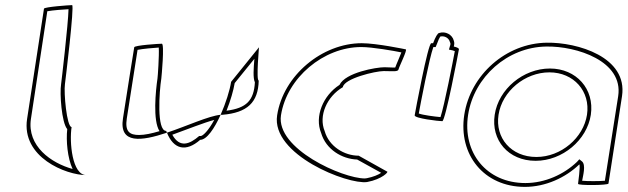

<svg xmlns="http://www.w3.org/2000/svg" viewBox="-20 -723 2455 751"><path d="M86 -258C63 -108 238 -38 318 -38C262 -38 251 -167 260 -226C241 -227 229 -361 234 -394C235 -401 272 -703 262 -703C252 -703 153 -696 152 -689ZM101 -258 165 -679C187 -683 229 -686 248 -687C247 -630 220 -401 219 -394C213 -358 221 -243 243 -218C238 -172 244 -105 264 -62C181 -85 85 -151 101 -258Z M461 -260C445 -158 534 -171 633 -204C632 -206 631 -209 630 -211C592 -211 603 -366 611 -416C612 -424 624 -552 613 -552C603 -552 506 -546 505 -538C505 -538 473 -340 461 -260ZM476 -260C487 -329 512 -489 518 -528C538 -532 582 -536 601 -537C603 -506 597 -421 596 -416C589 -369 577 -251 604 -210C574 -201 546 -195 524 -195C487 -195 468 -208 476 -260ZM633 -204C659 -139 707 -127 763 -176C789 -176 819 -221 843 -274C797 -270 711 -230 633 -204ZM654 -196C715 -218 777 -243 818 -254C795 -211 773 -191 765 -191H759C722 -159 683 -143 654 -196ZM843 -274H850C947 -282 990 -322 992 -408C981 -408 994 -546 993 -538L884 -403C879 -370 863 -319 843 -274ZM866 -290C882 -330 893 -369 898 -398L975 -493C972 -456 969 -418 977 -401C973 -330 944 -300 866 -290Z M1064 -272C1040 -118 1340 0 1416 -11C1475 -22 1502 -52 1494 -52L1383 -114C1327 -114 1267 -150 1250 -210C1225 -270 1259 -346 1321 -382C1326 -416 1448 -445 1481 -445C1515 -445 1537 -441 1539 -452C1541 -462 1575 -530 1567 -530C1567 -530 1453 -554 1395 -554C1240 -554 1088 -428 1064 -272ZM1079 -272C1102 -419 1246 -539 1393 -539C1437 -539 1521 -524 1550 -518C1543 -499 1530 -471 1526 -459C1517 -458 1503 -460 1484 -460C1451 -460 1331 -439 1308 -391C1243 -349 1210 -267 1236 -203C1255 -138 1318 -101 1377 -99L1471 -47C1459 -39 1440 -31 1415 -26C1414 -26 1410 -25 1407 -25C1320 -25 1059 -141 1079 -272Z M1602 -272C1600 -260 1697 -249 1710 -249C1722 -249 1773 -518 1775 -530C1776 -534 1768 -538 1755 -541C1757 -548 1758 -556 1755 -564C1749 -588 1722 -602 1698 -594C1692 -594 1683 -578 1674 -554H1667C1654 -554 1604 -284 1602 -272ZM1618 -279C1625 -318 1659 -495 1675 -539H1684L1689 -551C1694 -565 1699 -576 1702 -580C1718 -584 1736 -575 1740 -558C1743 -554 1742 -547 1740 -543L1736 -529L1750 -526C1754 -525 1757 -524 1759 -523C1752 -485 1718 -310 1703 -265C1679 -267 1634 -273 1618 -279Z M1796 -274C1772 -118 1873 8 2033 8C2114 8 2192 -28 2246 -80C2251 -76 2241 -4 2241 -4C2240 3 2359 2 2360 -5L2413 -347C2436 -500 2238 -558 2119 -556C1959 -554 1820 -430 1796 -274ZM1811 -274C1834 -422 1965 -539 2117 -541C2236 -543 2419 -484 2398 -347L2346 -16C2324 -14 2277 -14 2257 -16C2260 -34 2273 -79 2256 -92L2246 -100L2237 -90C2186 -41 2112 -7 2035 -7C1883 -7 1788 -126 1811 -274ZM1915 -274C1900 -175 1968 -94 2075 -94C2180 -94 2276 -175 2291 -274C2306 -375 2234 -455 2131 -455C2027 -455 1930 -375 1915 -274ZM1930 -274C1944 -366 2033 -440 2129 -440C2224 -440 2290 -366 2276 -274C2262 -184 2175 -109 2078 -109C1979 -109 1916 -184 1930 -274Z"/></svg>

Font: Ampere
Style: OuLnIta
Weight: 400
Version: Version 1